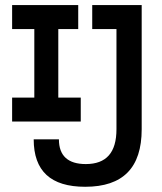

<svg xmlns="http://www.w3.org/2000/svg" viewBox="-20 -713 626 743"><path d="M309.6 9.8Q209.5 9.8 159.9 -36.1Q110.4 -82 110.4 -173.8H208Q208 -126 234.1 -102.1Q260.3 -78.1 312 -78.1Q371.6 -78.1 401.1 -111.6Q430.7 -145 430.7 -212.9V-693.4H528.3V-212.9Q528.3 -101.1 473.9 -45.7Q419.4 9.8 309.6 9.8ZM26.9 -242.7V-335.4H292.5V-242.7ZM112.8 -242.7V-693.4H205.6V-242.7ZM26.9 -600.6V-693.4H282.7V-600.6ZM336.9 -600.6V-693.4H476.6V-600.6Z"/></svg>

Font: Cascadia Code PL
Style: Regular
Weight: 400
Monospace: yes
Designer: Aaron Bell
Foundry: Saja Typeworks
Version: Version 2102.003